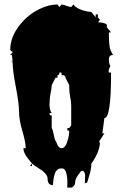

<svg xmlns="http://www.w3.org/2000/svg" viewBox="-20 -756 545 861"><path d="M281.2 85.4 282.2 67.4Q282.2 -1 257.8 -1Q245.1 -1 240.2 3.2Q235.4 7.3 232.4 10.3Q229.5 13.2 227.5 18.8Q225.6 24.4 224.1 28.3Q222.7 32.2 221.4 39.6Q220.2 46.9 219.7 50.5Q219.2 54.2 218.3 62.7Q217.3 71.3 216.8 74.2Q193.4 74.2 193.4 44.4Q193.4 22 148.4 -4.9Q129.4 -16.6 123.5 -22.5V-11.7H114.7L123.5 -22.5Q121.6 -24.9 112.1 -36.6Q102.5 -48.3 98.6 -54.7Q85 -74.2 85 -91.3H95.2Q95.2 -118.2 80.3 -168.5Q65.4 -218.8 65.4 -255.4Q65.4 -292 51 -366Q36.6 -439.9 36.6 -475.6L25.9 -487.3L36.6 -478L33.7 -510.7L30.3 -508.3L25.9 -509.8L36.6 -522L25.9 -531.7Q25.9 -584.5 60.3 -632.8Q94.7 -681.2 143.8 -708.5Q192.9 -735.8 237.8 -735.8L246.6 -724.6L255.9 -735.8Q263.2 -735.8 277.3 -730.2Q291.5 -724.6 299.3 -724.6L308.6 -735.8Q330.6 -708.5 389.6 -702.1L409.2 -678.7V-691.4H419.4L418.5 -678.7L428.2 -667.5L419.4 -656.2Q430.7 -656.2 445.3 -652.6Q460 -648.9 460 -639.6Q460 -637.7 458 -634.8L478 -610.8H468.3Q468.3 -550.8 474.4 -534.4Q480.5 -518.1 487.8 -509.8Q468.3 -509.8 468.3 -489.7Q468.3 -469.7 475.1 -460Q467.3 -445.3 467.3 -438.7Q467.3 -432.1 468.3 -430.7H478V-423.8Q478 -226.6 448.2 -226.6L439 -158.2H448.2L424.8 -122.1L428.2 -113.8Q424.3 -69.8 389.6 -22.5Q389.6 1 381.1 28.6Q372.6 56.2 370.6 63.5Q361.3 63.5 360.4 68.4L361.8 29.3Q361.8 23.9 358.2 16.8Q354.5 9.8 349.6 9.8L344.2 10.7Q327.6 30.8 322.3 41.7Q316.9 52.7 316.4 65.9L316.9 63.5Q316.9 65.4 316.4 65.9V68.4Q314 75.2 308.8 80.3Q303.7 85.4 299.3 85.4ZM273.4 -407.7Q273.4 -418.9 261.7 -418.9H255.9V-430.7H246.6Q246.6 -418.9 237.8 -418.9V-407.7H229L211.9 -374Q211.9 -360.8 207 -338.1Q202.1 -315.4 202.1 -288.3Q202.1 -261.2 211.9 -249H202.1Q202.1 -242.2 204.1 -240.2Q206.1 -238.3 211.9 -238.3V-182.1Q216.3 -176.8 221.2 -151.1Q226.1 -125.5 229 -125.5Q231 -122.1 235.4 -111.8Q243.2 -91.3 255.9 -91.3Q272 -91.3 281.2 -119.1Q290.5 -147 290.5 -170.4H282.2V-182.1H290.5L299.3 -193.4V-283.2Q299.3 -298.3 294.9 -320.3Q290.5 -342.3 290.5 -364.3V-374ZM219.2 65.9Q219.2 66.4 219 67.4Q218.8 68.4 218.8 69.3V67.4Q218.8 66.9 219.2 65.9Z"/></svg>

Font: Butcherman
Style: Regular
Weight: 400
Version: Version 001.004